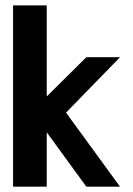

<svg xmlns="http://www.w3.org/2000/svg" viewBox="-20 -704 502 724"><path d="M305.7 -488.3 156.2 -340.3V-683.6H29.3V0H156.2V-205.1L305.7 0H432.6L229 -279.3L432.6 -488.3Z"/></svg>

Font: Saman Dere
Style: Regular
Weight: 400
Designer: Tuna Ça_lar Gümü_
Foundry: Tuna Ça_lar Gümü_
Version: Version 1.001;hotconv 1.0.109;makeotfexe 2.5.65596